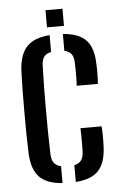

<svg xmlns="http://www.w3.org/2000/svg" viewBox="-52 -749 502 793"><g transform="rotate(-5 199.0 -352.0)"><path d="M46 -128.5Q44.5 -163 44 -206.8Q43.5 -250.5 43.5 -297.8Q43.5 -345 44 -389.5Q44.5 -434 46 -470Q49.5 -537.5 79.8 -569.8Q110 -602 175 -607V-537Q154.5 -533 145.2 -520Q136 -507 135.5 -482Q134 -435.5 133.5 -391Q133 -346.5 133 -302Q133 -257.5 133.5 -212.2Q134 -167 135.5 -119.5Q136 -94.5 145.5 -81.2Q155 -68 175 -63.5V6.5Q108 1.5 78.5 -30.8Q49 -63 46 -128.5ZM230 6.5V-63Q250.5 -67.5 259.5 -80.8Q268.5 -94 269 -120Q269.5 -140.5 269.5 -162Q269.5 -183.5 268.5 -213H356Q357.5 -196.5 357.8 -171.2Q358 -146 357 -128.5Q354.5 -62.5 325 -30.2Q295.5 2 230 6.5ZM268.5 -389Q269.5 -404 269.5 -420.8Q269.5 -437.5 269.5 -453.5Q269.5 -469.5 269 -482.5Q268.5 -507 259.5 -519.8Q250.5 -532.5 230 -537V-607Q295.5 -602 325.5 -570.5Q355.5 -539 357 -473Q358 -453.5 357.8 -430Q357.5 -406.5 356 -389ZM167 -640V-711H237.5V-640Z"/></g></svg>

Font: Big Shoulders Stencil Text Thin Medium
Style: Regular
Weight: 500
Version: Version 2.001